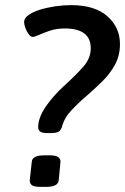

<svg xmlns="http://www.w3.org/2000/svg" viewBox="-20 -727 488 749"><path d="M162 -208Q144 -208 136.5 -214Q129 -220 129 -231Q129 -268 158.5 -311Q188 -354 230 -392Q274 -432 304 -465.5Q334 -499 334 -539Q334 -616 232 -616Q201 -616 175.5 -607.5Q150 -599 132.5 -591Q115 -583 108 -583Q100 -583 92 -593.5Q84 -604 79 -618Q74 -632 74 -641Q74 -656 91.5 -668.5Q109 -681 137 -689.5Q165 -698 196.5 -702.5Q228 -707 257 -707Q350 -707 399 -663.5Q448 -620 448 -555Q448 -510 428.5 -474.5Q409 -439 379.5 -410Q350 -381 319 -354Q285 -325 257.5 -295.5Q230 -266 221 -230Q217 -218 208 -213Q199 -208 180 -208ZM138 2Q113 2 104.5 -4.5Q96 -11 96 -23L104 -96Q106 -121 152 -121H173Q198 -121 207 -114.5Q216 -108 216 -96L209 -23Q206 2 160 2Z"/></svg>

Font: Asap Medium
Style: Italic
Weight: 500
Italic angle: -6°
Designer: Pablo Cosgaya
Foundry: Omnibus-Type
Version: Version 3.001; ttfautohint (v1.8.3)